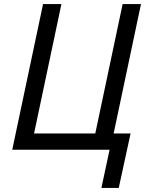

<svg xmlns="http://www.w3.org/2000/svg" viewBox="-20 -734 711 941"><path d="M40 0H517L477 187H562L620 -80H537L671 -714H581L447 -80H147L281 -714H191Z"/></svg>

Font: BC Sans
Style: Italic
Weight: 400
Italic angle: -12°
Designer: Monotype Design Team
Designer: Province of B.C.
Foundry: Monotype Imaging Inc.
Version: Version 2.000;GOOG;noto-source:20170915:90ef993387c0